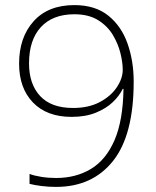

<svg xmlns="http://www.w3.org/2000/svg" viewBox="-20 -815 612 754"><path d="M505 -495Q505 -285 424 -183Q343 -81 200 -81Q171 -81 143 -84.5Q115 -88 96 -93V-132Q114 -125 142 -120.5Q170 -116 200 -116Q278 -116 337 -151.5Q396 -187 429.5 -264Q463 -341 465 -466H462Q449 -439 423 -414Q397 -389 356.5 -372.5Q316 -356 261 -356Q164 -356 109.5 -412.5Q55 -469 55 -565Q55 -668 112 -731.5Q169 -795 272 -795Q354 -795 405.5 -753.5Q457 -712 481 -643.5Q505 -575 505 -495ZM272 -759Q187 -759 140.5 -708.5Q94 -658 94 -566Q94 -485 137.5 -438Q181 -391 267 -391Q328 -391 371.5 -414Q415 -437 438.5 -472Q462 -507 462 -541Q462 -569 453 -606Q444 -643 423 -678Q402 -713 365 -736Q328 -759 272 -759Z"/></svg>

Font: Noto Sans Kannada UI ExtraLight
Style: Regular
Weight: 200
Designer: Jelle Bosma - Monotype Design Team
Foundry: Monotype Imaging Inc.
Version: Version 2.005; ttfautohint (v1.8.4.7-5d5b)